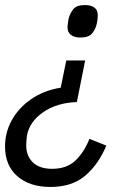

<svg xmlns="http://www.w3.org/2000/svg" viewBox="-37 -548 527 762"><path d="M163 194Q81 194 32 151.5Q-17 109 -17 33Q-17 -22 9.5 -70.5Q36 -119 86 -154Q136 -189 204 -200L226 -308H301L268 -143Q188 -140 134 -102.5Q80 -65 70 -10Q69 -3 68 8.5Q67 20 67 28Q67 71 93.5 96.5Q120 122 170 122Q228 122 262.5 89Q297 56 318 3L385 30Q354 104 301.5 149Q249 194 163 194ZM282 -399Q258 -399 244.5 -409.5Q231 -420 231 -439Q231 -446 232.5 -456Q234 -466 235 -473Q240 -493 253 -510.5Q266 -528 300 -528Q324 -528 337.5 -518Q351 -508 351 -488Q351 -481 350 -471.5Q349 -462 347 -454Q343 -434 329.5 -416.5Q316 -399 282 -399Z"/></svg>

Font: IBM Plex Sans Var
Style: Italic
Weight: 400
Italic angle: -11.31°
Designer: Mike Abbink, Paul van der Laan, Pieter van Rosmalen
Foundry: Bold Monday
Version: Version 1.001